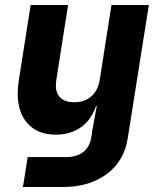

<svg xmlns="http://www.w3.org/2000/svg" viewBox="-20 -570 640 770"><path d="M427 -550H577L492 -14Q478 76 408 128Q338 180 232 180H72L91 60H246Q288 60 314 39.5Q340 19 346 -19Q349 -31 349 -40L368 -145H365Q347 -90 305 -60Q263 -30 204 -30Q132 -30 91.5 -74Q51 -118 51 -195Q51 -221 55 -245L103 -550H253L206 -250Q204 -234 204 -227Q204 -195 223 -177.5Q242 -160 278 -160Q319 -160 346 -183.5Q373 -207 380 -250Z"/></svg>

Font: JetBrains Mono Extra Bold
Style: Italic
Weight: 800
Italic angle: -9°
Monospace: yes
Designer: Philipp Nurullin, Konstantin Bulenkov
Foundry: JetBrains
Version: 2.002